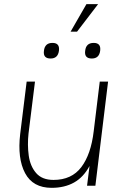

<svg xmlns="http://www.w3.org/2000/svg" viewBox="-20 -892 591 922"><path d="M395 -872H451L350 -740H319ZM191 -648Q195 -686 232 -686Q268 -686 263 -648Q258 -611 223 -611Q186 -611 191 -648ZM389 -648Q393 -686 430 -686Q466 -686 461 -648Q456 -611 421 -611Q384 -611 389 -648ZM117 -251Q111 -196 118 -145Q125 -94 153.5 -61Q182 -28 237 -28Q324 -28 370.5 -89.5Q417 -151 430 -262L459 -500H499L438 0H398L410 -95Q381 -41 335.5 -15.5Q290 10 228 10Q138 10 100.5 -60.5Q63 -131 77 -249L108 -500H148Z"/></svg>

Font: Haskoy ExtraLight
Style: Italic
Weight: 200
Designer: Ertekin Erdin
Foundry: Ertekin Erdin
Version: Version 2.000; ttfautohint (v1.8.4.7-5d5b)